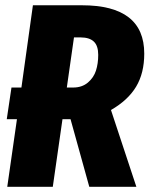

<svg xmlns="http://www.w3.org/2000/svg" viewBox="-20 -715 572 735"><path d="M532.2 -509.8Q532.2 -435.1 501 -383.1Q469.7 -331.1 404.8 -293.9L502 0H321.8L250 -258.8H219.2L182.1 0H7.8L44.9 -258.8H5.9L23.9 -379.9H62L106 -694.8H293.9Q532.2 -694.8 532.2 -509.8ZM288.1 -571.8H263.2L235.8 -379.9H259.8Q293.9 -379.9 316.4 -398.9Q338.9 -418 347.4 -444.8Q356 -471.7 356 -504.9Q356 -540 339.1 -555.9Q322.3 -571.8 288.1 -571.8Z"/></svg>

Font: Fira Sans Compressed ExtraBold
Style: Italic
Weight: 800
Width: 3
Italic angle: -8°
Designer: Carrois Corporate & Edenspiekermann AG
Foundry: Carrois Corporate GbR & Edenspiekermann AG
Version: Version 4.203;PS 004.203;hotconv 1.0.88;makeotf.lib2.5.64775